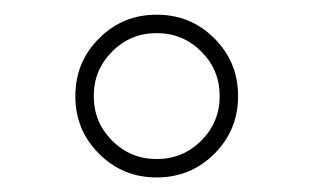

<svg xmlns="http://www.w3.org/2000/svg" viewBox="-20 -366 433 265"><path d="M84 -233.4C84 -202.1 94.7 -175.8 116.7 -153.8C138.7 -131.8 165 -121.1 196.3 -121.1C227.5 -121.1 253.9 -131.8 275.9 -153.8C297.9 -175.8 308.6 -202.1 308.6 -233.4C308.6 -264.6 297.9 -291 275.9 -313C253.9 -335 227.5 -345.7 196.3 -345.7C165 -345.7 138.7 -335 116.7 -313C94.7 -291 84 -264.6 84 -233.4ZM109.4 -233.4C109.4 -257.3 117.7 -277.8 134.8 -294.9C151.9 -312 172.4 -320.3 196.3 -320.3C220.2 -320.3 240.7 -312 257.8 -294.9C274.9 -277.8 283.2 -257.3 283.2 -233.4C283.2 -209.5 274.9 -189 257.8 -171.9C240.7 -154.8 220.2 -146.5 196.3 -146.5C172.4 -146.5 151.9 -154.8 134.8 -171.9C117.7 -189 109.4 -209.5 109.4 -233.4Z"/></svg>

Font: Vazirmatn Thin
Style: Regular
Weight: 100
Designer: Saber Rastikerdar
Foundry: Saber Rastikerdar
Version: Version 33.003